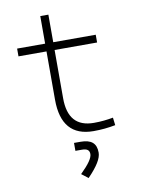

<svg xmlns="http://www.w3.org/2000/svg" viewBox="-100 -741 786 1071"><g transform="rotate(-10 293.0 -205.5)"><path d="M386.7 9.8C431.2 9.8 468.8 5.9 510.7 -2L505.4 -45.4C470.7 -39.1 437 -35.2 396.5 -35.2C298.8 -35.2 250.5 -89.8 250.5 -200.2V-473.6H491.2V-517.6H250.5V-673.8H204.6V-517.6H45.9V-473.6H204.6V-200.2C204.6 -60.1 265.1 9.8 386.7 9.8ZM313.5 262.7C368.2 206.1 393.1 165 393.1 132.3C393.1 79.6 364.7 55.7 303.7 55.7H267.1V100.6H303.7C333 100.6 346.2 110.4 346.2 132.3C346.2 154.8 324.2 186.5 275.9 233.9Z"/></g></svg>

Font: Cascadia Mono PL ExtraLight
Style: Regular
Weight: 200
Monospace: yes
Designer: Aaron Bell
Foundry: Saja Typeworks
Version: Version 2404.023